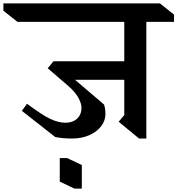

<svg xmlns="http://www.w3.org/2000/svg" viewBox="-93 -806 1045 1131"><path d="M769 -677V10H726L606 -89L639 -128V-336H349L520 -190Q528 -166 528 -134Q528 -95 502.5 -62Q477 -29 432.5 -9.5Q388 10 333 10Q274 10 232 1L36 -153L66 -195Q154 -129 202.5 -106Q251 -83 292 -83Q335 -83 361 -107Q387 -131 387 -171Q387 -197 368.5 -230.5Q350 -264 310 -299L188 -404L222 -445H639V-677H10L-73 -743V-786H849L932 -720V-677ZM389 305H346L259 264V125H302L389 166Z"/></svg>

Font: InknutAntiqua
Style: Medium
Weight: 500
Designer: Claus Eggers Srensen
Foundry: Claus Eggers Srensen
Version: Version 1.000; ttfautohint (v1.2) -l 7 -r 28 -G 50 -x 13 -D 